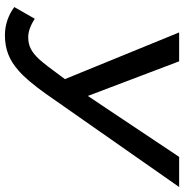

<svg xmlns="http://www.w3.org/2000/svg" viewBox="-4 -724 738 769"><g transform="rotate(90 364.5 -339.0)"><path d="M120.1 9.8Q89.4 9.8 60.1 -0.2Q30.8 -10.3 7.8 -27.8L54.7 -109.9Q94.7 -83.5 128.4 -83.5Q154.3 -83.5 174.8 -93.8Q195.3 -104 217.3 -127.9Q228 -139.6 247.8 -165.3Q267.6 -190.9 296.4 -230.5L109.4 -688H225.1L363.8 -322.3L607.9 -688H728.5L356 -155.3Q300.8 -77.6 261.7 -44.4Q230 -16.1 196 -3.2Q162.1 9.8 120.1 9.8Z"/></g></svg>

Font: Arimo Medium
Style: Italic
Weight: 500
Italic angle: -12°
Designer: Steve Matteson
Foundry: Monotype Imaging Inc.
Version: Version 1.33